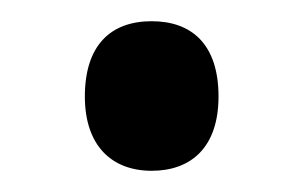

<svg xmlns="http://www.w3.org/2000/svg" viewBox="-20 -150 286 181"><path d="M60 -59C60 -13 85 11 123 11C160 11 186 -11 186 -59C186 -109 160 -130 123 -130C84 -130 60 -107 60 -59Z"/></svg>

Font: Noto Sans Thai Looped Condensed Medium
Style: Regular
Weight: 500
Width: 3
Designer: Sasikarn Vongin, Ben Mitchell
Foundry: The Fontpad Ltd
Version: Version 1.001